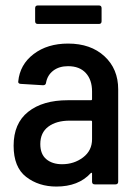

<svg xmlns="http://www.w3.org/2000/svg" viewBox="-20 -677 506 705"><path d="M414 -349V-10Q414 0 404 0H328Q318 0 318 -10V-40Q318 -42 316.5 -42.5Q315 -43 313 -41Q268 8 187 8Q122 8 76 -27.5Q30 -63 30 -142Q30 -224 83.5 -266.5Q137 -309 229 -309H314Q318 -309 318 -313V-341Q318 -384 295 -409Q272 -434 230 -434Q197 -434 175.5 -417.5Q154 -401 149 -373Q148 -364 138 -364L56 -369Q52 -369 49 -371.5Q46 -374 47 -378Q53 -440 103.5 -478.5Q154 -517 230 -517Q313 -517 363.5 -470.5Q414 -424 414 -349ZM318 -166V-230Q318 -234 314 -234H236Q187 -234 157.5 -212Q128 -190 128 -148Q128 -111 150 -92.5Q172 -74 208 -74Q252 -74 285 -99Q318 -124 318 -166ZM119 -657H343Q353 -657 353 -647V-599Q353 -589 343 -589H119Q109 -589 109 -599V-647Q109 -657 119 -657Z"/></svg>

Font: Barlow Semi Condensed Medium
Style: Regular
Weight: 500
Width: 4
Designer: Jeremy Tribby
Foundry: Tribby Type
Version: Version 1.422; ttfautohint (v1.8)